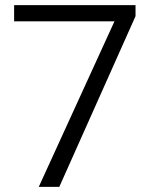

<svg xmlns="http://www.w3.org/2000/svg" viewBox="-20 -728 584 748"><path d="M131 0 426 -645H35V-708H508V-665L211 0Z"/></svg>

Font: Freesentation 4 Regular
Style: Regular
Weight: 400
Designer: glyphs from Roboto by Christian Robertson / Hangul glyphs from Noto Sans CJK(Source Han Sans) by Jang Soo-young and Kang
Foundry: PT&
Version: Version 2.001